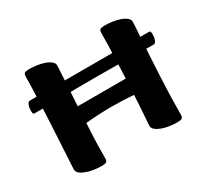

<svg xmlns="http://www.w3.org/2000/svg" viewBox="-136 -851 1135 1062"><g transform="rotate(-30 431.5 -319.5)"><path d="M232.7 13Q212.4 13 187.9 9.6Q163.4 6.2 141.5 -1.4Q119.5 -9.1 105 -20.5Q90.6 -31.9 90.6 -48Q90.6 -51.7 92.1 -76.3Q93.6 -100.9 95.8 -141.2Q98.1 -181.6 100.8 -231.2Q103.6 -280.9 106.5 -335.5Q109.3 -390.1 111.6 -443.4Q113.8 -496.7 115.4 -543.5Q117.1 -590.3 117.3 -624.6Q117.3 -639.9 123.7 -646Q130.1 -652 156.8 -652Q177.1 -652 201.6 -648.6Q226.1 -645.2 248 -637.7Q270 -630.2 284.4 -618.7Q298.9 -607.3 298.9 -591.3Q298.9 -588.3 297.6 -565.7Q296.4 -543.2 294.4 -507.2Q292.4 -471.2 289.6 -428Q286.7 -384.8 284.2 -339.4H590.7Q593.2 -387.5 595.3 -442Q597.4 -496.5 598.7 -545.5Q599.9 -594.6 599.9 -624.6Q599.9 -639.9 606.3 -646Q612.7 -652 639.4 -652Q659.7 -652 684.2 -648.6Q708.7 -645.2 730.8 -637.7Q752.9 -630.2 767.3 -618.7Q781.8 -607.3 781.8 -591.3Q781.8 -587.5 780 -558.1Q778.3 -528.7 775 -481.8Q771.8 -434.9 768.4 -376.5Q765 -318.1 761.8 -254.7Q758.6 -191.2 756.8 -129.8Q755.1 -68.4 755.1 -14.6Q755.1 0.7 748.4 6.8Q741.8 13 715.4 13Q695 13 670.5 9.6Q646.1 6.2 624.1 -1.4Q602.1 -9.1 587.7 -20.5Q573.2 -31.9 573.2 -48Q573.2 -51.7 575.1 -74.6Q577 -97.5 579.7 -138.7Q582.4 -179.9 585.7 -238.2Q553.3 -241 518.2 -242.5Q483.1 -244 447.2 -244Q366 -244 279.2 -235.7Q276.9 -192.5 275.2 -156.5Q273.4 -120.5 272.8 -86.5Q272.2 -52.5 272.2 -14.6Q272.2 0.7 265.7 6.8Q259.1 13 232.7 13ZM59 -424.8Q52.7 -424.8 50.1 -428.9Q47.4 -433.1 47.4 -446.9Q47.4 -470.7 54.1 -484.8Q60.7 -499 70.8 -499H830.2Q837.2 -499 839.6 -495Q842 -491 842 -476.9Q842 -454.1 835.4 -439.6Q828.9 -425 818.9 -425Q782.4 -425 738.5 -425.5Q694.7 -426 646.4 -426.9Q598.2 -427.8 546.5 -428.3Q494.8 -428.8 442.7 -428.8Q389.5 -428.8 337.1 -428.2Q284.7 -427.5 234.8 -426.7Q184.9 -425.8 140.6 -425.3Q96.2 -424.8 59 -424.8Z"/></g></svg>

Font: Briem Hand Thin
Style: Regular
Weight: 100
Designer: Gunnlaugur SE Briem, Eben Sorkin
Foundry: Sorkin Type Co.
Version: Version 1.003